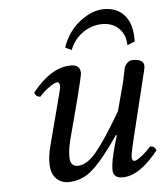

<svg xmlns="http://www.w3.org/2000/svg" viewBox="-49 -689 635 743"><g transform="rotate(-5 268.5 -317.5)"><path d="M505.9 -352.1 450.2 -124Q439 -76.2 439 -66.9Q439 -49.8 449.2 -49.8Q457 -49.8 476.1 -64.5Q495.1 -79.1 514.2 -100.1Q531.2 -100.1 537.1 -83Q463.9 9.8 397.9 9.8Q360.8 9.8 360.8 -22.9Q360.8 -55.2 377.9 -115.2L389.2 -153.8L386.2 -155.8Q325.2 -66.9 283.2 -28.6Q241.2 9.8 187 9.8Q158.2 9.8 139.2 -10Q120.1 -29.8 120.1 -69.8Q120.1 -99.6 129.9 -137.2L173.8 -305.2Q187 -353 187 -361.8Q187 -378.9 176.8 -378.9Q168.9 -378.9 147.5 -364.5Q126 -350.1 107.9 -329.1Q90.8 -329.1 85 -346.2Q158.2 -439 235.8 -439Q272 -439 272 -405.8Q272 -397.9 251 -314L208 -150.9Q199.2 -115.7 199.2 -86.9Q199.2 -49.8 229 -49.8Q264.2 -49.8 302.5 -95.9Q340.8 -142.1 401.9 -247.1L431.2 -356.9Q433.1 -364.7 437 -384.8Q440.9 -404.8 443.4 -413.3Q445.8 -421.9 454.8 -430.4Q463.9 -439 477.1 -439Q519 -439 519 -412.1Q519 -407.2 516.6 -396Q514.2 -384.8 510.5 -371.3Q506.8 -357.9 505.9 -352.1ZM460.4 -498Q460.4 -538.1 435.5 -563Q410.6 -587.9 370.4 -587.9Q330.1 -587.9 295.2 -564Q260.3 -540 244.1 -498L219.7 -509.8Q240.7 -571.3 288.1 -608.2Q335.4 -645 382.3 -645Q435.1 -645 463.6 -609.4Q492.2 -573.7 489.7 -509.8Z"/></g></svg>

Font: Linux Libertine
Style: Italic
Weight: 400
Italic angle: -12°
Designer: Philipp H. Poll
Foundry: Philipp H. Poll
Version: Version 5.1.6 ; ttfautohint (v0.9)